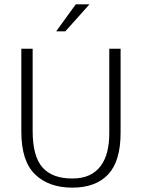

<svg xmlns="http://www.w3.org/2000/svg" viewBox="-20 -854 652 882"><path d="M78 -630H130V-253Q130 -136 175 -85Q220 -34 312 -34Q358 -34 390 -49Q422 -64 442.5 -91.5Q463 -119 472.5 -157Q482 -195 482 -241V-630H534V-244Q534 -114 477 -53Q420 8 312 8Q204 8 141 -53Q78 -114 78 -249ZM280 -710H238L328 -834H391Z"/></svg>

Font: Mukta Vaani ExtraLight
Style: Regular
Weight: 275
Designer: Noopur Datye, Girish Dalvi, Yashodeep Gholap, Pallavi Karambelkar
Foundry: Ek Type
Version: Version 2.538;PS 1.000;hotconv 16.6.51;makeotf.lib2.5.65220;